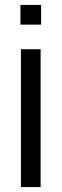

<svg xmlns="http://www.w3.org/2000/svg" viewBox="-20 -760 250 780"><path d="M145 -560V0H65V-560ZM147 -740V-660H63V-740Z"/></svg>

Font: TASA Explorer VF
Style: Regular
Weight: 400
Designer: Weizhong Zhang
Foundry: Local Remote
Version: Version 1.000;Glyphs 3.2 (3192)